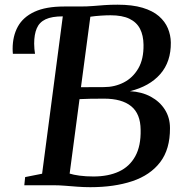

<svg xmlns="http://www.w3.org/2000/svg" viewBox="-20 -770 763 798"><path d="M355.5 8Q329 8 302.2 6Q275.5 4 250.8 2Q226 0 206 0H81L84.5 -34L155 -48L241 -702L227 -722.5L246.5 -743H313Q342 -743 366.2 -745Q390.5 -747 415 -748.8Q439.5 -750.5 468.5 -750.5Q530 -750.5 572.5 -737.8Q615 -725 640.5 -702.8Q666 -680.5 677.8 -652.2Q689.5 -624 690 -593.5Q691 -513.5 646.2 -462.2Q601.5 -411 520 -391Q569 -388.5 606.5 -368.2Q644 -348 665.2 -314.5Q686.5 -281 686.5 -237.5Q687 -150 645.8 -96Q604.5 -42 529.8 -17Q455 8 355.5 8ZM316.5 -407.5Q336.5 -407.5 361.5 -407.8Q386.5 -408 412.5 -408Q456.5 -408 494.2 -427.2Q532 -446.5 554.8 -485.5Q577.5 -524.5 576.5 -584Q576 -623 562 -650.2Q548 -677.5 518 -692Q488 -706.5 439.5 -706.5Q421.5 -706.5 398.5 -705Q375.5 -703.5 355.5 -700.5ZM368.5 -36.5Q430 -36.5 474.2 -57Q518.5 -77.5 542.2 -120.5Q566 -163.5 564.5 -230.5Q564 -297 525.2 -328.5Q486.5 -360 412.5 -360Q381.5 -360 354.8 -359.5Q328 -359 310.5 -358L269.5 -48.5Q284.5 -43.5 310.5 -40Q336.5 -36.5 368.5 -36.5ZM33.5 -546.5Q33 -551.5 32.8 -556.2Q32.5 -561 32.5 -567Q32.5 -620 54.2 -659.5Q76 -699 123.2 -721Q170.5 -743 246.5 -743L241 -702Q195.5 -702 169.5 -689.8Q143.5 -677.5 132.8 -652.2Q122 -627 122 -588.5Q122 -576.5 123 -566.5Q124 -556.5 125.5 -546.5Z"/></svg>

Font: Merriweather 60pt Medium
Style: Italic
Weight: 500
Italic angle: -7.8°
Version: Version 2.101